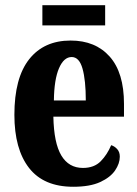

<svg xmlns="http://www.w3.org/2000/svg" viewBox="-20 -704 525 734"><path d="M260 10Q147 10 91 -62Q35 -134 35 -265Q35 -406 91.5 -477.5Q148 -549 250 -549Q345 -549 399.5 -487.5Q454 -426 454 -307V-258H184Q186 -157 214.5 -109.5Q243 -62 297 -62Q340 -62 365 -87.5Q390 -113 405 -149Q418 -145 428 -134Q438 -123 438 -105Q438 -79 420 -52.5Q402 -26 363 -8Q324 10 260 10ZM308 -320Q308 -397 295.5 -441.5Q283 -486 254 -486Q224 -486 205.5 -443Q187 -400 186 -320ZM142 -607V-684H382V-607Z"/></svg>

Font: Noto Serif ExtraCondensed ExtraBold
Style: Regular
Weight: 800
Width: 2
Designer: Monotype Design Team
Foundry: Monotype Imaging Inc.
Version: Version 2.013; ttfautohint (v1.8.4.7-5d5b)